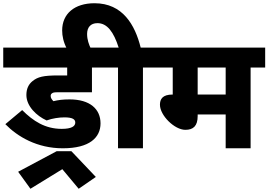

<svg xmlns="http://www.w3.org/2000/svg" viewBox="-20 -916 1658 1186"><path d="M378 -191C428 -191 445 -179 445 -159C445 -136 422 -120 361 -120C259 -120 185 -168 117 -236L13 -149C88 -72 209 0 368 0C534 0 601 -67 601 -154C601 -242 536 -302 410 -302C366 -302 339 -298 310 -291C300 -301 293 -311 293 -323C293 -332 296 -336 302 -340C307 -344 315 -346 333 -346H548V-499H648V-622H0V-499H395V-450H339C248 -450 213 -441 181 -415C156 -395 143 -367 143 -329C143 -260 206 -200 268 -172C304 -185 345 -191 378 -191ZM92 145 168 250 365 129 466 250 572 177 421 18H330Z M393 -615 542 -614C529 -641 518 -671 518 -706C518 -746 539 -773 582 -773C642 -773 682 -719 713 -622H634V-499H709V0H863V-499H954V-622H849C814 -762 738 -896 564 -896C440 -896 364 -831 364 -728C364 -693 372 -655 393 -615Z M1528 -499H1618V-622H939V-499H1047V-331L1046 -332C983 -332 968 -303 968 -269C968 -203 1058 -114 1125 -114C1174 -114 1201 -138 1201 -199V-209H1374V0H1528ZM1374 -499V-332H1201V-499Z"/></svg>

Font: Noto Sans Devanagari UI ExtraBold
Style: Regular
Weight: 800
Designer: Jelle Bosma - Monotype Design Team
Foundry: Monotype Imaging Inc.
Version: Version 2.003